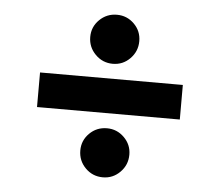

<svg xmlns="http://www.w3.org/2000/svg" viewBox="-45 -624 763 666"><g transform="rotate(5 336.5 -291.0)"><path d="M584.9 -351.2V-230.8H87.7V-351.2ZM336.3 -7.8Q300.4 -7.8 275.4 -33Q250.4 -58.2 250.4 -94.1Q250.4 -128.9 275.4 -153.8Q300.4 -178.6 336.3 -178.6Q371.1 -178.6 396.1 -153.8Q421.2 -128.9 421.2 -94.1Q421.2 -58.2 396.1 -33Q371.1 -7.8 336.3 -7.8ZM336.3 -403.1Q300.8 -403.1 275.6 -428.4Q250.4 -453.8 250.4 -489.3Q250.4 -524.5 275.6 -549.2Q300.8 -573.9 336.3 -573.9Q371.4 -573.9 396.3 -549.2Q421.2 -524.5 421.2 -489.3Q421.2 -453.8 396.3 -428.4Q371.4 -403.1 336.3 -403.1Z"/></g></svg>

Font: Inter UI
Style: Bold
Weight: 700
Designer: Rasmus Andersson
Foundry: rsms
Version: 3.2;8d6f07862